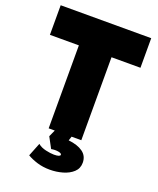

<svg xmlns="http://www.w3.org/2000/svg" viewBox="-166 -799 922 1122"><g transform="rotate(20 295.0 -237.5)"><path d="M193.5 0V-516H13.5V-700H576.5V-516H396.5V0ZM281.5 225Q239 225 202.5 213.8Q166 202.5 140.5 187L173.5 104Q193 120.5 223.2 127.2Q253.5 134 274.5 134Q294 134 303.8 130.5Q313.5 127 313.5 121Q313.5 112 292.8 108.2Q272 104.5 248.5 109L212.5 42L240.5 -20H342.5L327.5 26Q384.5 32 417 55.5Q449.5 79 449.5 121Q449.5 157 424.5 180Q399.5 203 361 214Q322.5 225 281.5 225Z"/></g></svg>

Font: Geologica Roman Black
Style: Regular
Weight: 900
Designer: Sindre Bremnes, Frode Helland
Foundry: Monokrom Skriftforlag AS
Version: Version 1.010;gftools[0.9.28]